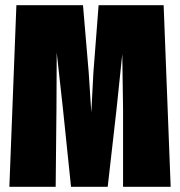

<svg xmlns="http://www.w3.org/2000/svg" viewBox="-20 -718 690 738"><path d="M16 0 43 -698H299L321 -439L331 -286L339 -439L359 -698H609L636 0H453V-299L450 -510L428 -299L394 0H253L222 -299L198 -516L197 -299L194 0Z"/></svg>

Font: Azeret Mono Thin Black
Style: Regular
Weight: 900
Version: Version 1.002